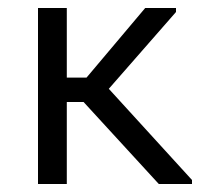

<svg xmlns="http://www.w3.org/2000/svg" viewBox="-20 -460 505 480"><path d="M377 0H460V-10L252 -238L420 -430V-440H343L166 -230ZM99 -205H203V-266H99ZM75 0H147V-309V-316V-440H75V-316V-309V-126V-111Z"/></svg>

Font: Tilda Sans VF
Style: Regular
Weight: 400
Designer: ParaType Ltd
Foundry: ParaType Ltd
Version: Version 1.010